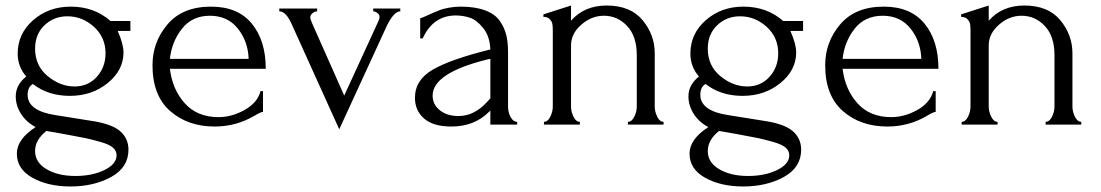

<svg xmlns="http://www.w3.org/2000/svg" viewBox="-20 -451 3987 695"><path d="M253 186Q314 186 358 164.5Q402 143 402 111Q402 95 389 83.5Q376 72 344.5 63Q313 54 289.5 49Q266 44 216 35Q205 33 199 32L148 23Q107 55 107 96Q107 137 148.5 161.5Q190 186 253 186ZM183 -34 308 -14Q384 -3 414.5 23.5Q445 50 445 91Q445 155 382.5 189.5Q320 224 235 224Q154 224 97.5 192.5Q41 161 41 105Q41 53 109 9Q75 -9 56 -39Q37 -69 37 -102Q37 -144 75 -174Q44 -210 44 -257Q44 -329 100 -378Q156 -427 236 -427Q321 -427 380 -375H452V-339H406Q427 -292 427 -261Q427 -197 370 -150.5Q313 -104 233 -104Q154 -104 99 -147Q80 -136 80 -108Q80 -49 183 -34ZM224 -392Q175 -392 141 -359.5Q107 -327 107 -275Q107 -213 152.5 -175.5Q198 -138 250 -138Q299 -138 330.5 -173Q362 -208 362 -258Q362 -316 320 -354Q278 -392 224 -392Z M942 -202H595Q604 -127 649 -77Q694 -27 771 -27Q819 -27 865.5 -53Q912 -79 923 -121H932V-46Q924 -46 901 -32Q835 7 757 7Q660 7 596 -49Q532 -105 532 -215Q532 -299 586.5 -363Q641 -427 744 -427Q841 -427 891.5 -365.5Q942 -304 942 -202ZM595 -238H880Q878 -301 841 -347.5Q804 -394 740 -394Q676 -394 639 -347.5Q602 -301 595 -238Z M1331 -420H1429V-410Q1406 -410 1380 -357L1208 17L1037 -361Q1016 -410 991 -410V-420H1128V-410Q1120 -410 1111.5 -403.5Q1103 -397 1103 -387Q1103 -383 1111 -364L1226 -105L1350 -375Q1354 -384 1354 -390Q1354 -398 1346 -404Q1338 -410 1331 -410Z M1852 0H1755V-51L1750 -46Q1697 7 1614 7Q1548 7 1515 -22Q1482 -51 1482 -97Q1482 -162 1547.5 -199.5Q1613 -237 1755 -272Q1753 -320 1729 -349.5Q1705 -379 1680.5 -387Q1656 -395 1630 -395Q1548 -395 1510 -312H1501V-385Q1507 -386 1518.5 -391.5Q1530 -397 1533 -398Q1535 -399 1550 -405.5Q1565 -412 1574.5 -415.5Q1584 -419 1604.5 -423Q1625 -427 1647 -427Q1700 -427 1736 -413.5Q1772 -400 1789 -375.5Q1806 -351 1812.5 -324.5Q1819 -298 1819 -263V-65Q1819 -44 1828.5 -27Q1838 -10 1852 -10ZM1744 -83 1755 -95V-238L1745 -236Q1546 -187 1546 -105Q1546 -73 1572 -52Q1598 -31 1640 -31Q1697 -31 1744 -83Z M2350 -258V-65Q2350 -47 2359 -28.5Q2368 -10 2382 -10V0H2253V-10Q2267 -10 2276 -28.5Q2285 -47 2285 -65V-251Q2285 -320 2250 -357Q2215 -394 2166 -394Q2121 -394 2084 -361.5Q2047 -329 2047 -287V-65Q2047 -47 2056 -28.5Q2065 -10 2079 -10V0H1949V-10Q1963 -10 1972 -28.5Q1981 -47 1981 -65V-341Q1981 -355 1979.5 -364Q1978 -373 1970 -381.5Q1962 -390 1947 -390V-399L2047 -431V-376Q2095 -431 2176 -431Q2262 -431 2306 -378Q2350 -325 2350 -258Z M2688 186Q2749 186 2793 164.5Q2837 143 2837 111Q2837 95 2824 83.5Q2811 72 2779.5 63Q2748 54 2724.5 49Q2701 44 2651 35Q2640 33 2634 32L2583 23Q2542 55 2542 96Q2542 137 2583.5 161.5Q2625 186 2688 186ZM2618 -34 2743 -14Q2819 -3 2849.5 23.5Q2880 50 2880 91Q2880 155 2817.5 189.5Q2755 224 2670 224Q2589 224 2532.5 192.5Q2476 161 2476 105Q2476 53 2544 9Q2510 -9 2491 -39Q2472 -69 2472 -102Q2472 -144 2510 -174Q2479 -210 2479 -257Q2479 -329 2535 -378Q2591 -427 2671 -427Q2756 -427 2815 -375H2887V-339H2841Q2862 -292 2862 -261Q2862 -197 2805 -150.5Q2748 -104 2668 -104Q2589 -104 2534 -147Q2515 -136 2515 -108Q2515 -49 2618 -34ZM2659 -392Q2610 -392 2576 -359.5Q2542 -327 2542 -275Q2542 -213 2587.5 -175.5Q2633 -138 2685 -138Q2734 -138 2765.5 -173Q2797 -208 2797 -258Q2797 -316 2755 -354Q2713 -392 2659 -392Z M3377 -202H3030Q3039 -127 3084 -77Q3129 -27 3206 -27Q3254 -27 3300.5 -53Q3347 -79 3358 -121H3367V-46Q3359 -46 3336 -32Q3270 7 3192 7Q3095 7 3031 -49Q2967 -105 2967 -215Q2967 -299 3021.5 -363Q3076 -427 3179 -427Q3276 -427 3326.5 -365.5Q3377 -304 3377 -202ZM3030 -238H3315Q3313 -301 3276 -347.5Q3239 -394 3175 -394Q3111 -394 3074 -347.5Q3037 -301 3030 -238Z M3862 -258V-65Q3862 -47 3871 -28.5Q3880 -10 3894 -10V0H3765V-10Q3779 -10 3788 -28.5Q3797 -47 3797 -65V-251Q3797 -320 3762 -357Q3727 -394 3678 -394Q3633 -394 3596 -361.5Q3559 -329 3559 -287V-65Q3559 -47 3568 -28.5Q3577 -10 3591 -10V0H3461V-10Q3475 -10 3484 -28.5Q3493 -47 3493 -65V-341Q3493 -355 3491.5 -364Q3490 -373 3482 -381.5Q3474 -390 3459 -390V-399L3559 -431V-376Q3607 -431 3688 -431Q3774 -431 3818 -378Q3862 -325 3862 -258Z"/></svg>

Font: Forum
Style: Regular
Weight: 400
Designer: Denis Masharov
Foundry: Denis Masharov
Version: Version 1.000